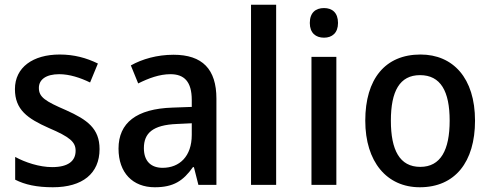

<svg xmlns="http://www.w3.org/2000/svg" viewBox="-20 -780 2072 810"><path d="M400 -151C400 -238 348 -275 259 -315C171 -353 144 -370 144 -409C144 -445 175 -467 230 -467C273 -467 319 -452 360 -432L393 -512C344 -536 292 -550 232 -550C119 -550 43 -496 43 -404C43 -317 96 -280 186 -240C275 -202 299 -181 299 -144C299 -101 268 -75 200 -75C146 -75 86 -95 44 -118V-22C85 -1 135 10 203 10C328 10 400 -48 400 -151Z M712 -549C643 -549 580 -531 532 -504L563 -428C607 -450 653 -467 699 -467C757 -467 789 -436 789 -358V-329L707 -326C556 -321 480 -262 480 -153C480 -51 540 10 633 10C712 10 753 -17 794 -75H798L817 0H893V-364C893 -488 834 -549 712 -549ZM727 -257 789 -260V-211C789 -120 737 -72 666 -72C619 -72 587 -98 587 -155C587 -218 624 -253 727 -257Z M1145 0V-760H1039V0Z M1347 -746C1312 -746 1287 -727 1287 -683C1287 -641 1312 -621 1347 -621C1381 -621 1406 -641 1406 -683C1406 -727 1381 -746 1347 -746ZM1399 -540H1294V0H1399Z M1984 -271C1984 -451 1891 -550 1754 -550C1605 -550 1521 -447 1521 -271C1521 -97 1612 10 1751 10C1900 10 1984 -97 1984 -271ZM1629 -271C1629 -395 1666 -463 1752 -463C1839 -463 1877 -395 1877 -271C1877 -147 1839 -76 1753 -76C1666 -76 1629 -147 1629 -271Z"/></svg>

Font: Noto Sans Bengali SemiCondensed Medium
Style: Regular
Weight: 500
Width: 4
Designer: Joana Ranito - Universal Thirst; Jelle Bosma - Monotype Design Team
Foundry: Universal Thirst ehf.
Version: Version 3.000